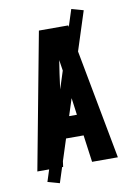

<svg xmlns="http://www.w3.org/2000/svg" viewBox="-98 -878 695 1019"><g transform="rotate(-10 250.0 -368.0)"><path d="M33 0 171 -735H329L467 0H328L308 -146H192L172 0ZM292 -260 261 -490Q258 -508 255.5 -526Q253 -544 250 -562Q247 -544 244.5 -526Q242 -508 239 -490L208 -260ZM140 82 76 64 360 -818 424 -800Z"/></g></svg>

Font: Iosevka SS04 Heavy
Style: Regular
Weight: 900
Monospace: yes
Designer: Belleve Invis
Foundry: Belleve Invis
Version: Version 19.0.0; ttfautohint (v1.8.4)